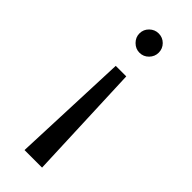

<svg xmlns="http://www.w3.org/2000/svg" viewBox="-237 -500 774 774"><g transform="rotate(45 150.0 -112.5)"><path d="M205 -415Q205 -393 189 -376.5Q173 -360 150 -360Q128 -360 111.5 -376.5Q95 -393 95 -415Q95 -438 111.5 -454Q128 -470 150 -470Q173 -470 189 -454Q205 -438 205 -415ZM200 245H100L120 -255H180Z"/></g></svg>

Font: Jost*
Style: Regular
Weight: 400
Version: Version 3.7